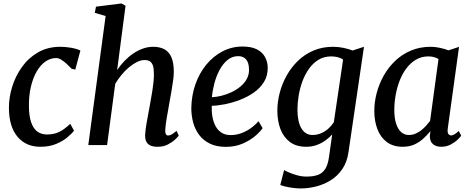

<svg xmlns="http://www.w3.org/2000/svg" viewBox="-20 -837 2718 1108"><path d="M213 10Q129 10 80.5 -48.5Q32 -107 31.5 -213.5Q31 -272.5 49.8 -334.5Q68.5 -396.5 105.8 -449.2Q143 -502 199 -534.5Q255 -567 329 -567Q357 -567 389.5 -561.5Q422 -556 444 -545.5L414.5 -435.5L393.5 -440Q381 -453.5 365.5 -467.8Q350 -482 334.2 -492Q318.5 -502 304.5 -502Q271 -502 242 -481.8Q213 -461.5 191.5 -424Q170 -386.5 158 -335.2Q146 -284 147 -222Q147.5 -167 159.8 -131.2Q172 -95.5 195 -78.2Q218 -61 251 -61Q281.5 -61 304.8 -69Q328 -77 347.5 -91Q367 -105 385.5 -122.5L407 -83Q394.5 -66 368.2 -44Q342 -22 303.2 -6Q264.5 10 213 10Z M889.5 10Q862 10 846 1.8Q830 -6.5 823.5 -21.5Q817 -36.5 817.5 -58Q818 -72.5 820.5 -91.8Q823 -111 827 -133Q831 -155 835.2 -177.2Q839.5 -199.5 843 -220Q846.5 -241 851 -265.2Q855.5 -289.5 859.5 -315Q863.5 -340.5 866 -365.2Q868.5 -390 868 -412Q868 -443 862 -459.8Q856 -476.5 844 -483.5Q832 -490.5 813.5 -490.5Q793.5 -490.5 771 -479.5Q748.5 -468.5 725.5 -449.5Q702.5 -430.5 682 -405.8Q661.5 -381 645 -353.5L598 0H489.5L589.5 -744.5L527 -763L534 -798.5L681 -817L704.5 -804L656 -432.5Q674.5 -460.5 697.8 -484.8Q721 -509 748 -527.5Q775 -546 804.2 -556.5Q833.5 -567 864.5 -567Q900.5 -567 927.2 -553.5Q954 -540 968.5 -508Q983 -476 983 -421.5Q983 -401.5 978.8 -370.8Q974.5 -340 968.8 -307Q963 -274 958 -247Q955 -228 951.2 -207Q947.5 -186 943.5 -164.5Q939.5 -143 937 -123.2Q934.5 -103.5 933.5 -87Q933 -69.5 937.8 -62.2Q942.5 -55 950 -55Q960 -55 970.8 -61.2Q981.5 -67.5 999 -82L1011.5 -54.5Q1007.5 -48 991.2 -32.5Q975 -17 949.2 -3.5Q923.5 10 889.5 10Z M1495.5 -97.5Q1482 -77 1452.2 -51.8Q1422.5 -26.5 1379.8 -8Q1337 10.5 1283.5 10.5Q1229 10.5 1190.5 -8.5Q1152 -27.5 1128.5 -59.5Q1105 -91.5 1094.5 -131.2Q1084 -171 1084 -212.5Q1085 -285.5 1107.5 -350Q1130 -414.5 1170.2 -463.5Q1210.5 -512.5 1264 -540.5Q1317.5 -568.5 1380 -568.5Q1430 -568.5 1461.8 -552.5Q1493.5 -536.5 1509 -508.8Q1524.5 -481 1525 -446.5Q1525.5 -399.5 1503 -363.5Q1480.5 -327.5 1443.5 -302Q1406.5 -276.5 1362.8 -260Q1319 -243.5 1276.5 -235.2Q1234 -227 1202 -226.5Q1200.5 -194 1205.8 -163.8Q1211 -133.5 1223.8 -109.5Q1236.5 -85.5 1258.2 -71.5Q1280 -57.5 1310.5 -57.5Q1342.5 -57.5 1371.2 -67.8Q1400 -78 1425.5 -96Q1451 -114 1472 -137.5ZM1355 -513Q1319.5 -513 1292.5 -490.5Q1265.5 -468 1246.5 -432Q1227.5 -396 1216.8 -354.8Q1206 -313.5 1203 -276Q1229 -277 1258.8 -284.5Q1288.5 -292 1316.5 -305.2Q1344.5 -318.5 1367.8 -337.8Q1391 -357 1404.5 -382Q1418 -407 1417 -437.5Q1416.5 -475 1400.2 -494Q1384 -513 1355 -513Z M1991.5 38Q1983.5 98 1955.2 139Q1927 180 1887 204.2Q1847 228.5 1802.2 239.5Q1757.5 250.5 1715.5 250.5Q1693 250.5 1669.5 247.2Q1646 244 1626.8 239.5Q1607.5 235 1597.5 230.5L1619.5 144.5Q1629.5 150.5 1650 159.2Q1670.5 168 1696.5 175Q1722.5 182 1749.5 182Q1789 182 1815.5 172Q1842 162 1857.5 137Q1873 112 1879 66.5L1897 -61Q1880.5 -43 1858.2 -26.8Q1836 -10.5 1808 -0.2Q1780 10 1747 10Q1689.5 10 1652.8 -17.8Q1616 -45.5 1598.2 -92.5Q1580.5 -139.5 1580.5 -198.5Q1580.5 -248.5 1594 -300.8Q1607.5 -353 1634 -400.5Q1660.5 -448 1699.2 -485.8Q1738 -523.5 1789 -545.2Q1840 -567 1903 -567Q1933 -567 1963.5 -560.5Q1994 -554 2014.5 -545.5L2080.5 -567ZM1960 -493.5Q1946 -503 1928 -507.2Q1910 -511.5 1891.5 -511.5Q1850 -511.5 1818.2 -492.2Q1786.5 -473 1763.2 -440.2Q1740 -407.5 1725.2 -367.5Q1710.5 -327.5 1703.5 -285Q1696.5 -242.5 1696.5 -204Q1696.5 -169.5 1702.2 -142.5Q1708 -115.5 1719.2 -96.5Q1730.5 -77.5 1746.5 -67.8Q1762.5 -58 1783 -58Q1811 -58 1834.8 -68.8Q1858.5 -79.5 1876.8 -96.5Q1895 -113.5 1906.5 -132Z M2564 -95.5Q2561 -72.5 2567.5 -64Q2574 -55.5 2583 -55.5Q2592 -55.5 2602.2 -61.5Q2612.5 -67.5 2627.5 -81L2641.5 -54Q2637 -47 2621.2 -31.5Q2605.5 -16 2581 -3Q2556.5 10 2526 10Q2497 10 2478.8 -5Q2460.5 -20 2460.5 -53L2464 -80.5Q2446.5 -59 2424 -38Q2401.5 -17 2372 -3.5Q2342.5 10 2304 10Q2248.5 10 2212 -17.5Q2175.5 -45 2157.8 -92Q2140 -139 2140 -197Q2140 -247.5 2153.8 -300Q2167.5 -352.5 2194.2 -400.2Q2221 -448 2260.5 -485.8Q2300 -523.5 2351.5 -545.2Q2403 -567 2466 -567Q2490 -567 2518.5 -561Q2547 -555 2568 -546.5L2629 -566.5ZM2510.5 -496.5Q2498 -504 2483 -507.8Q2468 -511.5 2452 -511.5Q2412.5 -511.5 2381 -493Q2349.5 -474.5 2325.8 -443.2Q2302 -412 2286.5 -372Q2271 -332 2263.2 -288.2Q2255.5 -244.5 2255.5 -202Q2255.5 -155.5 2266 -123.2Q2276.5 -91 2295.2 -74.5Q2314 -58 2339 -58Q2360 -58 2378 -65.8Q2396 -73.5 2411.5 -85.8Q2427 -98 2439.5 -112.2Q2452 -126.5 2462 -139.5Z"/></svg>

Font: Merriweather 20pt Medium
Style: Italic
Weight: 500
Italic angle: -7.8°
Version: Version 2.101